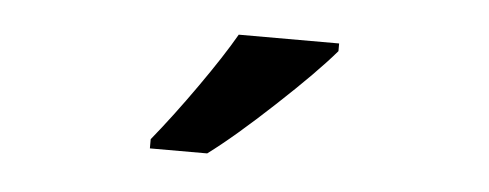

<svg xmlns="http://www.w3.org/2000/svg" viewBox="-28 -813 647 254"><g transform="rotate(5 296.0 -686.0)"><path d="M176.8 -606V-618.2Q204.6 -652.3 234.1 -694.3Q263.7 -736.3 280.8 -766.1H414.1V-755.9Q388.7 -726.1 338.1 -679Q287.6 -631.8 252.9 -606Z"/></g></svg>

Font: f0_41667          
Style: Regular
Weight: 600
Foundry: Ascender Corporation
Version: Version 1.10